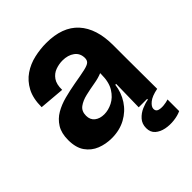

<svg xmlns="http://www.w3.org/2000/svg" viewBox="-200 -652 933 933"><g transform="rotate(-45 266.5 -186.0)"><path d="M176 14Q135 14 99.5 0Q64 -14 41.5 -45.5Q19 -77 19 -130Q19 -177 38 -207.5Q57 -238 88 -256Q119 -274 157.5 -284Q196 -294 235 -301Q288 -310 314.5 -316Q341 -322 350 -330.5Q359 -339 359 -354Q359 -387 334.5 -405Q310 -423 273 -423Q249 -423 225 -414.5Q201 -406 185.5 -384Q170 -362 171 -323L41 -334Q41 -394 62 -433.5Q83 -473 117.5 -496.5Q152 -520 194 -529.5Q236 -539 277 -539Q388 -539 444 -477.5Q500 -416 500 -301V-206Q500 -155 500.5 -103Q501 -51 501 0H374Q375 -38 375.5 -76.5Q376 -115 377 -158H371Q365 -110 339.5 -71Q314 -32 272 -9Q230 14 176 14ZM232 -94Q260 -94 289 -108.5Q318 -123 338.5 -155.5Q359 -188 359 -243V-250Q336 -240 303 -234.5Q270 -229 238 -221.5Q206 -214 185 -198.5Q164 -183 164 -152Q164 -124 183 -109Q202 -94 232 -94ZM500 152Q479 162 449.5 165.5Q420 169 392.5 163.5Q365 158 346.5 142Q328 126 328 97Q328 68 345.5 48.5Q363 29 387.5 18.5Q412 8 432 5V-12L501 -13V0Q459 8 439 24.5Q419 41 419 56Q419 72 433 76.5Q447 81 466.5 79Q486 77 500 72Z"/></g></svg>

Font: Bricolage Grotesque 96pt Bricolage Grotesque 48pt Regular
Style: Bold
Weight: 700
Designer: Mathieu Triay
Foundry: Atelier Triay
Version: Version 1.001; ttfautohint (v1.8.4.7-5d5b);gftools[0.9.33.de